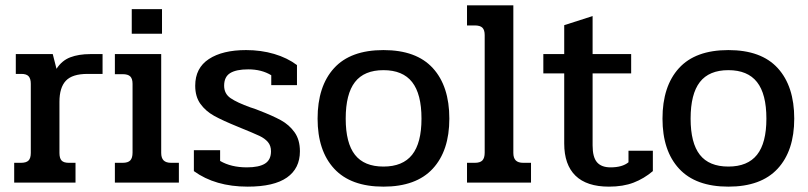

<svg xmlns="http://www.w3.org/2000/svg" viewBox="-20 -682 3019 717"><path d="M33 -74H58Q78 -74 86.5 -82.5Q95 -91 95 -111V-369Q95 -388 87 -397Q79 -406 60 -406H39V-480H177L191 -425Q211 -456 242.5 -468Q274 -480 317 -480H363V-406H307Q250 -406 226 -380.5Q202 -355 202 -302V-111Q202 -91 210 -82.5Q218 -74 237 -74H262V0H33Z M472 -648H585V-556H472ZM409 -74H438Q458 -74 466.5 -83Q475 -92 475 -112V-369Q475 -388 466.5 -396.5Q458 -405 438 -405H409V-480H582V-111Q582 -92 591 -83Q600 -74 619 -74H648V0H409Z M704 -43V-121H802V-81Q843 -57 902 -57Q947 -57 969.5 -71Q992 -85 992 -117Q992 -138 980.5 -151.5Q969 -165 949 -174.5Q929 -184 870 -208Q811 -232 779.5 -249.5Q748 -267 728.5 -294Q709 -321 709 -362Q709 -428 760 -461.5Q811 -495 899 -495Q955 -495 1004 -480.5Q1053 -466 1089 -439V-364H993V-401Q957 -423 907 -423Q862 -423 839.5 -409Q817 -395 817 -362Q817 -332 841 -315.5Q865 -299 915 -281Q929 -277 946 -270Q998 -250 1029 -233Q1060 -216 1080 -188Q1100 -160 1100 -117Q1100 -53 1051.5 -19Q1003 15 905 15Q784 15 704 -43Z M1166 -239Q1166 -360 1227.5 -427.5Q1289 -495 1412 -495Q1535 -495 1596.5 -427.5Q1658 -360 1658 -239Q1658 -119 1596 -52Q1534 15 1412 15Q1290 15 1228 -52Q1166 -119 1166 -239ZM1554 -239Q1554 -331 1519 -375.5Q1484 -420 1412 -420Q1340 -420 1305.5 -375.5Q1271 -331 1271 -239Q1271 -148 1305.5 -104Q1340 -60 1412 -60Q1484 -60 1519 -104Q1554 -148 1554 -239Z M1724 -74H1753Q1773 -74 1781.5 -83Q1790 -92 1790 -112V-551Q1790 -570 1781.5 -578.5Q1773 -587 1753 -587H1724V-662H1897V-111Q1897 -92 1906 -83Q1915 -74 1934 -74H1963V0H1724Z M2087 -146V-408H2009V-480H2087V-588L2193 -622V-480H2337V-408H2193V-139Q2193 -95 2209.5 -76Q2226 -57 2260 -57Q2304 -57 2327 -76V-119H2418V-43Q2385 -15 2346 0Q2307 15 2254 15Q2171 15 2129 -26Q2087 -67 2087 -146Z M2454 -239Q2454 -360 2515.5 -427.5Q2577 -495 2700 -495Q2823 -495 2884.5 -427.5Q2946 -360 2946 -239Q2946 -119 2884 -52Q2822 15 2700 15Q2578 15 2516 -52Q2454 -119 2454 -239ZM2842 -239Q2842 -331 2807 -375.5Q2772 -420 2700 -420Q2628 -420 2593.5 -375.5Q2559 -331 2559 -239Q2559 -148 2593.5 -104Q2628 -60 2700 -60Q2772 -60 2807 -104Q2842 -148 2842 -239Z"/></svg>

Font: Pridi
Style: Regular
Weight: 400
Designer: Katatrad Team
Foundry: CadsonDemak
Version: Version 1.001